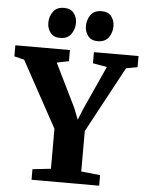

<svg xmlns="http://www.w3.org/2000/svg" viewBox="-83 -1026 819 1076"><g transform="rotate(5 326.5 -488.0)"><path d="M238.5 -71V-296L35.5 -667L-20.5 -680.5V-743H286.5V-680.5L219 -666.5L338 -424L364 -358L391 -424L501 -666.5L421.5 -680.5V-743H672.5V-680.5L608.5 -668.5L409 -298V-70.5L516 -59.5V0H135.5V-59.5ZM225 -806Q189 -806 170.8 -829.5Q152.5 -853 152.5 -884Q152.5 -921.5 172.8 -948.5Q193 -975.5 233.5 -975.5H234.5Q270.5 -975.5 288.8 -952Q307 -928.5 307 -898Q307 -860.5 286.8 -833.2Q266.5 -806 226 -806ZM436 -806Q400.5 -806 382.2 -829.5Q364 -853 364 -884Q364 -921.5 384.2 -948.5Q404.5 -975.5 445 -975.5H446Q482 -975.5 500 -952Q518 -928.5 518 -898Q518 -860.5 497.8 -833.2Q477.5 -806 437 -806Z"/></g></svg>

Font: Merriweather 28pt ExtraBold
Style: Regular
Weight: 800
Version: Version 2.100